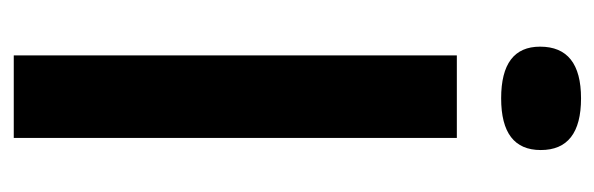

<svg xmlns="http://www.w3.org/2000/svg" viewBox="-320 -566 885 286"><g transform="rotate(90 123.0 -422.5)"><path d="M62 0V-660H185V0ZM126 -726Q49 -726 49 -784Q49 -845 126 -845Q203 -845 203 -785Q203 -726 126 -726Z"/></g></svg>

Font: Bricolage Grotesque 12pt Condensed SemiBold
Style: Regular
Weight: 600
Width: 3
Designer: Mathieu Triay
Foundry: Atelier Triay
Version: Version 1.001; ttfautohint (v1.8.4.7-5d5b);gftools[0.9.33.de